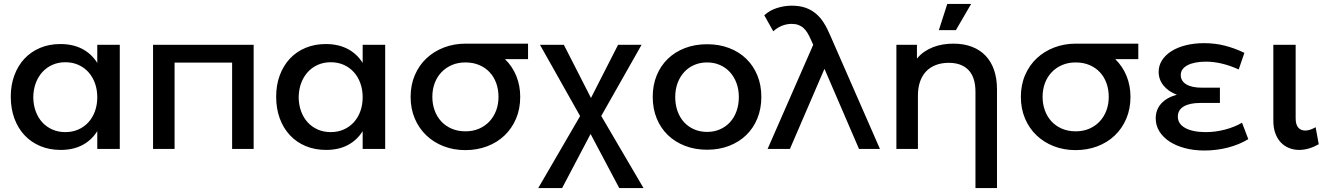

<svg xmlns="http://www.w3.org/2000/svg" viewBox="-20 -761 6759 981"><path d="M477 -91Q448 -44.5 401 -19.8Q354 5 290 5Q232.5 5 185.5 -14.8Q138.5 -34.5 105 -70.5Q71.5 -106.5 53.2 -156.5Q35 -206.5 35 -267Q35 -327 53.5 -376.5Q72 -426 105.2 -461.5Q138.5 -497 185.2 -516.5Q232 -536 288 -536Q352.5 -536 400 -511.2Q447.5 -486.5 477 -439.5V-532H592V0H477ZM314 -443Q278 -443 248 -429.8Q218 -416.5 196.2 -392.5Q174.5 -368.5 162.5 -335.8Q150.5 -303 150 -264Q150.5 -225 162.5 -192.2Q174.5 -159.5 196 -136Q217.5 -112.5 247.5 -99.2Q277.5 -86 314 -86Q350 -86 380 -99.2Q410 -112.5 431.5 -136Q453 -159.5 465 -192.2Q477 -225 477 -264Q477 -303.5 465 -336.2Q453 -369 431.5 -392.8Q410 -416.5 380 -429.8Q350 -443 314 -443Z M1276 -532V0H1166V-441H872V0H762V-532Z M1833 -91Q1804 -44.5 1757 -19.8Q1710 5 1646 5Q1588.5 5 1541.5 -14.8Q1494.5 -34.5 1461 -70.5Q1427.5 -106.5 1409.2 -156.5Q1391 -206.5 1391 -267Q1391 -327 1409.5 -376.5Q1428 -426 1461.2 -461.5Q1494.5 -497 1541.2 -516.5Q1588 -536 1644 -536Q1708.5 -536 1756 -511.2Q1803.5 -486.5 1833 -439.5V-532H1948V0H1833ZM1670 -443Q1634 -443 1604 -429.8Q1574 -416.5 1552.2 -392.5Q1530.5 -368.5 1518.5 -335.8Q1506.5 -303 1506 -264Q1506.5 -225 1518.5 -192.2Q1530.5 -159.5 1552 -136Q1573.5 -112.5 1603.5 -99.2Q1633.5 -86 1670 -86Q1706 -86 1736 -99.2Q1766 -112.5 1787.5 -136Q1809 -159.5 1821 -192.2Q1833 -225 1833 -264Q1833 -303.5 1821 -336.2Q1809 -369 1787.5 -392.8Q1766 -416.5 1736 -429.8Q1706 -443 1670 -443Z M2358 6Q2297.5 6 2246.2 -14Q2195 -34 2157.5 -70Q2120 -106 2099 -156Q2078 -206 2078 -266Q2078 -327.5 2099.8 -377.8Q2121.5 -428 2159.5 -463.5Q2197.5 -499 2248.8 -518.5Q2300 -538 2359 -538H2678V-459H2560Q2598 -422 2618 -372.8Q2638 -323.5 2638 -266Q2638 -204.5 2616.5 -154.2Q2595 -104 2557.2 -68.2Q2519.5 -32.5 2468.2 -13.2Q2417 6 2358 6ZM2358 -90Q2396 -90 2427 -103.2Q2458 -116.5 2480.2 -140Q2502.5 -163.5 2514.8 -195.8Q2527 -228 2527 -266Q2527 -303.5 2515.5 -335.8Q2504 -368 2482.2 -391.5Q2460.5 -415 2429 -428.5Q2397.5 -442 2358 -442Q2320 -442 2289 -428.8Q2258 -415.5 2235.8 -392.2Q2213.5 -369 2201.2 -336.8Q2189 -304.5 2189 -266Q2189 -229 2200.8 -196.8Q2212.5 -164.5 2234.5 -140.8Q2256.5 -117 2287.8 -103.5Q2319 -90 2358 -90Z M2944 -168 2739 -532H2861L2999.5 -260.5L3138 -532H3258L3052 -168.5L3268 200H3144L2997.5 -76.5L2852 200H2730Z M3593 -535Q3654.5 -535 3705.5 -515.5Q3756.5 -496 3793 -460.5Q3829.5 -425 3849.8 -375.5Q3870 -326 3870 -266Q3870 -206 3849.8 -156.2Q3829.5 -106.5 3793 -71Q3756.5 -35.5 3705.5 -15.8Q3654.5 4 3593 4Q3531 4 3480 -15.8Q3429 -35.5 3392.2 -71Q3355.5 -106.5 3335.2 -156.2Q3315 -206 3315 -266Q3315 -326 3335.2 -375.5Q3355.5 -425 3392.2 -460.5Q3429 -496 3480 -515.5Q3531 -535 3593 -535ZM3593 -442Q3557 -442 3527 -429Q3497 -416 3475.5 -392.5Q3454 -369 3442 -336.5Q3430 -304 3430 -265Q3430 -225.5 3442 -192.5Q3454 -159.5 3475.5 -136.2Q3497 -113 3527 -100Q3557 -87 3593 -87Q3628.5 -87 3658.2 -100Q3688 -113 3709.5 -136.2Q3731 -159.5 3743 -192.5Q3755 -225.5 3755 -265Q3755 -304 3743 -336.5Q3731 -369 3709.5 -392.5Q3688 -416 3658.2 -429Q3628.5 -442 3593 -442Z M4025 -732Q4064.5 -732 4094.5 -721.8Q4124.5 -711.5 4148 -692Q4171.5 -672.5 4189.2 -644.2Q4207 -616 4222 -580L4476 0H4369L4192.5 -409.5L4016 0H3902L4135 -532L4122 -561Q4114.5 -578 4106 -592.2Q4097.5 -606.5 4086.2 -617Q4075 -627.5 4060 -633.2Q4045 -639 4025 -639Q3999 -639 3974.5 -629Q3950 -619 3931 -601L3885 -683Q3913 -708.5 3950.2 -720.2Q3987.5 -732 4025 -732Z M4851 -538Q4904.5 -538 4946 -522Q4987.5 -506 5016 -476Q5044.5 -446 5059.2 -402.8Q5074 -359.5 5074 -305V200H4964V-292Q4964 -366 4928.5 -403Q4893 -440 4828 -440Q4789.5 -440 4760 -428.2Q4730.5 -416.5 4710.5 -394.8Q4690.5 -373 4680.2 -342Q4670 -311 4670 -272V0H4560V-532H4665V-461.5Q4681.5 -482 4702.8 -496.5Q4724 -511 4748 -520.2Q4772 -529.5 4798.2 -533.8Q4824.5 -538 4851 -538ZM4820 -741H4942L4864 -607H4777Z M5476 6Q5415.5 6 5364.2 -14Q5313 -34 5275.5 -70Q5238 -106 5217 -156Q5196 -206 5196 -266Q5196 -327.5 5217.8 -377.8Q5239.5 -428 5277.5 -463.5Q5315.5 -499 5366.8 -518.5Q5418 -538 5477 -538H5796V-459H5678Q5716 -422 5736 -372.8Q5756 -323.5 5756 -266Q5756 -204.5 5734.5 -154.2Q5713 -104 5675.2 -68.2Q5637.5 -32.5 5586.2 -13.2Q5535 6 5476 6ZM5476 -90Q5514 -90 5545 -103.2Q5576 -116.5 5598.2 -140Q5620.5 -163.5 5632.8 -195.8Q5645 -228 5645 -266Q5645 -303.5 5633.5 -335.8Q5622 -368 5600.2 -391.5Q5578.5 -415 5547 -428.5Q5515.5 -442 5476 -442Q5438 -442 5407 -428.8Q5376 -415.5 5353.8 -392.2Q5331.5 -369 5319.2 -336.8Q5307 -304.5 5307 -266Q5307 -229 5318.8 -196.8Q5330.5 -164.5 5352.5 -140.8Q5374.5 -117 5405.8 -103.5Q5437 -90 5476 -90Z M6134 8Q6079.5 8 6033.8 -4.2Q5988 -16.5 5955 -38.2Q5922 -60 5903.5 -90Q5885 -120 5885 -156Q5885 -201 5913.2 -232Q5941.5 -263 5993 -277Q5950 -293 5925 -323.8Q5900 -354.5 5900 -394Q5900 -426 5917.2 -453Q5934.5 -480 5965.2 -499.5Q5996 -519 6038.8 -529.8Q6081.5 -540.5 6132 -540.5Q6188 -540.5 6238 -527.8Q6288 -515 6338 -491L6309 -406Q6221.5 -446 6141 -446Q6111.5 -446 6087.8 -441.2Q6064 -436.5 6047.5 -427.8Q6031 -419 6022 -406.5Q6013 -394 6013 -378Q6013 -347 6041.2 -330Q6069.5 -313 6121 -313H6213V-235H6113Q6058 -235 6028 -217Q5998 -199 5998 -165Q5998 -128 6036 -107Q6074 -86 6141 -86Q6190 -86 6238.8 -98.8Q6287.5 -111.5 6326 -134L6358 -50Q6312 -22 6254 -7Q6196 8 6134 8Z M6600 -157Q6600 -124.5 6613.2 -109.2Q6626.5 -94 6649 -94Q6661 -94 6674 -98.2Q6687 -102.5 6702 -111L6718 -24Q6666 5 6618 5Q6590.5 5 6566.2 -4.8Q6542 -14.5 6524.2 -33.2Q6506.5 -52 6496.2 -79.8Q6486 -107.5 6486 -144V-532H6600Z"/></svg>

Font: Argentum Sans
Style: Regular
Weight: 400
Designer: Julieta Ulanovsky, Owen Earl, Chris M. Simpson, Rasmus Andersson, Cristiano Sobral
Foundry: The Argentum Sans Project Authors
Version: Version 3.135; ttfautohint (v1.8.4.7-5d5b-dirty)